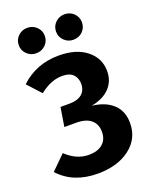

<svg xmlns="http://www.w3.org/2000/svg" viewBox="-172 -1015 884 1122"><g transform="rotate(-20 269.5 -454.0)"><path d="M82.5 -902Q106 -925 140 -925Q174 -925 197.5 -902Q221 -879 221 -846Q221 -813 197.5 -790Q174 -767 140 -767Q106 -767 82.5 -790Q59 -813 59 -846Q59 -879 82.5 -902ZM371 -925Q406 -925 429 -902Q452 -879 452 -846Q452 -813 429 -790Q406 -767 371 -767Q338 -767 314.5 -790Q291 -813 291 -846Q291 -879 314.5 -902Q338 -925 371 -925ZM238 17Q86 17 -2 -80L85 -166Q150 -104 226 -104Q281 -104 312 -130.5Q343 -157 343 -205Q343 -253 311.5 -279.5Q280 -306 219 -306H146L165 -424H222Q271 -424 298 -446.5Q325 -469 325 -510Q325 -546 303 -568.5Q281 -591 235 -591Q166 -591 95 -535L19 -618Q117 -710 257 -710Q366 -710 429.5 -659Q493 -608 493 -528Q493 -467 454 -425Q415 -383 339 -368Q421 -359 468 -315.5Q515 -272 515 -197Q515 -100 438 -41.5Q361 17 238 17Z"/></g></svg>

Font: Fira Sans
Style: Bold
Weight: 700
Designer: bBox Type GmbH & Carrois Corporate GbR & Edenspiekermann AG
Foundry: bBox Type GmbH & Carrois Corporate GbR & Edenspiekermann AG
Version: Version 4.301;PS 004.301;hotconv 1.0.88;makeotf.lib2.5.64775